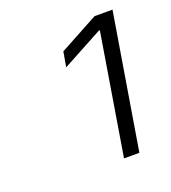

<svg xmlns="http://www.w3.org/2000/svg" viewBox="-82 -887 455 510"><g transform="rotate(-20 145.5 -632.0)"><path d="M291 -823.2 228 -441.4H184.6L240.7 -783.2H237.8L123 -721.2L130.4 -763.7L240.2 -823.2Z"/></g></svg>

Font: Inter 18pt ExtraLight
Style: Italic
Weight: 250
Italic angle: -9.3988°
Designer: Rasmus Andersson
Foundry: rsms
Version: Version 4.001;git-66647c0bb